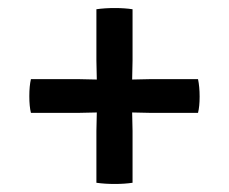

<svg xmlns="http://www.w3.org/2000/svg" viewBox="-20 -532 570 478"><path d="M221 -334 220 -381V-509Q241 -512 265.5 -512Q290 -512 310 -509V-381Q310 -381 309 -334L355 -335H473Q477 -316 477 -291.5Q477 -267 473 -251H355L309 -252L310 -206V-77Q290 -74 265.5 -74Q241 -74 220 -77V-206L221 -252L175 -251H57Q53 -267 53 -292.5Q53 -318 57 -335H175Z"/></svg>

Font: Signika Negative
Style: Regular
Weight: 400
Designer: Anna Giedrys
Foundry: Anna Giedrys
Version: Version 1.001